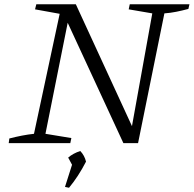

<svg xmlns="http://www.w3.org/2000/svg" viewBox="-20 -674 912 904"><path d="M591 -654H872L867 -632Q837 -624 809.5 -618.5Q782 -613 754 -611L630 0H561L288 -590L304 -593L194 -44L316 -24L311 0H21L24 -22Q55 -30 83.5 -35.5Q112 -41 140 -44L261 -609L145 -630L151 -654H337L612 -57L597 -56L697 -611L586 -630ZM286 206 321 96 385 87Q349 157 305 210ZM329 120 301 68Q324 48 358 37Q378 58 385 87Z"/></svg>

Font: Piazzolla 8pt ExtraLight
Style: Italic
Weight: 250
Italic angle: -11.3°
Designer: Juan Pablo del Peral
Foundry: Huerta Tipografica
Version: Version 2.001